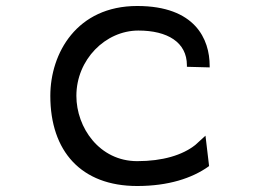

<svg xmlns="http://www.w3.org/2000/svg" viewBox="-20 -610 848 641"><path d="M438 -72C312 -72 235 -184 235 -290C235 -411 332 -508 442 -508C539 -508 604 -469 604 -392V-387L680 -385V-390C680 -479 632 -590 438 -590C236 -590 148 -432 148 -290C148 -105 251 11 438 11C542 11 621 -15 676 -54L678 -56L666 -157L632 -126C589 -92 523 -72 438 -72Z"/></svg>

Font: Charger Monospace
Style: Regular
Weight: 400
Designer: Jasper
Foundry: Cannot Into Space Fonts
Version: Version 0.980